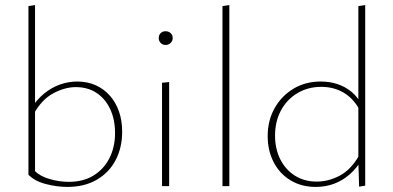

<svg xmlns="http://www.w3.org/2000/svg" viewBox="-20 -733 1548 756"><path d="M245 3Q204 3 160 -8.5Q116 -20 92 -45L118 -59Q138 -39 175.5 -28Q213 -17 251 -17Q308 -17 348.5 -42Q389 -67 411 -110.5Q433 -154 433 -209Q433 -262 414 -303Q395 -344 360.5 -367Q326 -390 278 -390Q236 -390 190.5 -366Q145 -342 113 -285L100 -302Q123 -339 152.5 -363.5Q182 -388 215.5 -400Q249 -412 284 -412Q324 -412 356.5 -397.5Q389 -383 412.5 -356.5Q436 -330 448.5 -294Q461 -258 461 -214Q461 -152 435.5 -103Q410 -54 361.5 -25.5Q313 3 245 3ZM92 -45V-709L118 -713V-59Z M618 0V-407L646 -410V0ZM632 -556Q620 -556 612.5 -564Q605 -572 605 -583Q605 -595 612.5 -602.5Q620 -610 632 -610Q644 -610 652 -602.5Q660 -595 660 -583Q660 -572 652 -564Q644 -556 632 -556Z M856 0V-709L883 -713V0Z M1223 3Q1167 3 1124 -23Q1081 -49 1057.5 -94.5Q1034 -140 1034 -197Q1034 -259 1061.5 -307.5Q1089 -356 1136 -384Q1183 -412 1243 -412Q1278 -412 1308.5 -402Q1339 -392 1364 -371.5Q1389 -351 1405 -319L1395 -302Q1371 -346 1332.5 -368.5Q1294 -391 1245 -391Q1193 -391 1151.5 -366.5Q1110 -342 1086.5 -298.5Q1063 -255 1063 -199Q1063 -147 1083.5 -106Q1104 -65 1141 -41.5Q1178 -18 1227 -18Q1273 -18 1317 -41Q1361 -64 1393 -119L1407 -108Q1385 -71 1357 -46.5Q1329 -22 1295.5 -9.5Q1262 3 1223 3ZM1394 2 1391 -97V-709L1418 -713V-2Z"/></svg>

Font: Ysabeau Office Thin
Style: Regular
Weight: 250
Designer: Christian Thalmann (Catharsis Fonts)
Version: Version 2.001;gftools[0.9.30]; featfreeze: tnum,lnum,ss02